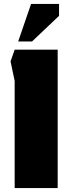

<svg xmlns="http://www.w3.org/2000/svg" viewBox="-20 -962 355 982"><path d="M55 0V-548L34 -648L55 -708H275V0ZM73 -750 139 -942H282V-881L144 -750Z"/></svg>

Font: Rowdies
Style: Bold
Weight: 700
Designer: Jaikishan Patel
Version: Version 1.000; ttfautohint (v1.8.3)